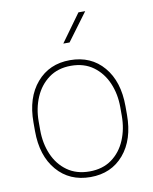

<svg xmlns="http://www.w3.org/2000/svg" viewBox="-85 -813 705 886"><g transform="rotate(-10 267.5 -370.0)"><path d="M343.8 -748.5H375.5L279.3 -618.7H250ZM51.3 -284.2Q51.3 -400.4 110.4 -469.2Q169.4 -538.1 266.6 -538.1Q365.2 -538.1 423.8 -469.2Q482.4 -400.4 482.4 -284.2V-244.1Q482.4 -127.9 423.8 -59.1Q365.2 9.8 267.6 9.8Q169.4 9.8 110.4 -59.1Q51.3 -127.9 51.3 -244.1ZM75.7 -244.1Q75.7 -181.6 97.9 -129.9Q120.1 -78.1 163.1 -47.4Q206.1 -16.6 267.6 -16.6Q329.1 -16.6 371.6 -47.4Q414.1 -78.1 436 -129.9Q458 -181.6 458 -244.1V-284.2Q458 -345.7 435.8 -397.5Q413.6 -449.2 370.8 -480.5Q328.1 -511.7 266.6 -511.7Q205.6 -511.7 162.8 -480.5Q120.1 -449.2 97.9 -397.5Q75.7 -345.7 75.7 -284.2Z"/></g></svg>

Font: Robert Sans Thin
Style: Regular
Weight: 100
Designer: Christian Robertson (extended by Adam Twardoch)
Foundry: Google
Version: Version 12.135;April 2, 2019;FontCreator 11.5.0.2425 64-bit;